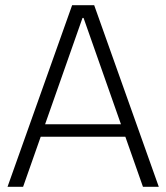

<svg xmlns="http://www.w3.org/2000/svg" viewBox="-20 -720 641 740"><path d="M258 -700H343L592 0H531L302 -651H298L69 0H9ZM124 -241H476V-193H124Z"/></svg>

Font: Pathway Extreme 8pt Thin 12pt Thin
Style: Regular
Weight: 250
Version: Version 1.001;gftools[0.9.26]